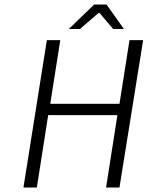

<svg xmlns="http://www.w3.org/2000/svg" viewBox="-20 -840 661 860"><path d="M288.1 -710 401.9 -819.8H457L535.2 -710H486.8L425.8 -782.2H421.9L337.9 -710ZM85 0 189.9 -660.2H250L205.1 -375H515.1L560.1 -660.2H621.1L515.1 0H455.1L505.9 -324.2H195.8L145 0Z"/></svg>

Font: Office Code Pro Light Italic
Style: Regular
Weight: 300
Italic angle: -9°
Designer: Nathan Rutzky & Paul D. Hunt
Foundry: Adobe Systems Incorporated
Version: Version 1.004;PS 001.004;hotconv 1.0.70;makeotf.lib2.5.58329